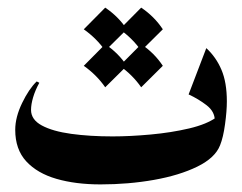

<svg xmlns="http://www.w3.org/2000/svg" viewBox="-20 -471 628 498"><path d="M82 -256.3Q71.3 -236.8 65.9 -218.5Q60.5 -200.2 60.5 -186Q60.5 -160.6 88.6 -145.5Q116.7 -130.4 164.8 -123.8Q212.9 -117.2 272 -117.2Q317.4 -117.2 370.8 -122.1Q424.3 -127 470.7 -137.9Q517.1 -148.9 541.5 -167L537.1 -158.7Q537.1 -181.6 515.9 -198Q494.6 -214.4 469.2 -226.1L515.1 -346.2Q540.5 -322.8 554.4 -290Q568.4 -257.3 568.4 -208Q568.4 -183.1 563.7 -148.9Q559.1 -114.7 550.8 -94.2Q538.1 -61.5 491.7 -38.8Q445.3 -16.1 379.2 -4.4Q313 7.3 240.7 7.3Q176.3 7.3 126.5 -7.1Q76.7 -21.5 48.1 -52.5Q19.5 -83.5 19.5 -134.3Q19.5 -167 37.4 -203.9Q55.2 -240.7 75.2 -259.8ZM252.9 -451.2Q287.1 -428.2 309.1 -395L252.9 -339.4Q231 -371.1 197.3 -395ZM346.2 -451.2Q380.4 -428.2 402.3 -395L346.2 -339.4Q324.2 -371.1 290.5 -395ZM252.9 -356.4Q287.1 -333.5 309.1 -300.3L252.9 -244.6Q231 -276.4 197.3 -300.3ZM346.2 -356.4Q380.4 -333.5 402.3 -300.3L346.2 -244.6Q324.2 -276.4 290.5 -300.3Z"/></svg>

Font: Lateef
Style: Bold
Weight: 700
Designer: SIL International
Foundry: SIL International
Version: Version 4.200